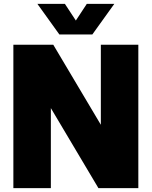

<svg xmlns="http://www.w3.org/2000/svg" viewBox="-20 -971 783 991"><path d="M500.5 -740H694V0H488L242.5 -413V0H49V-740H255L500.5 -327ZM428 -951H570L456.5 -793H286.5L173 -951H315L371.5 -865Z"/></svg>

Font: Encode Sans SemiCondensed Black
Style: Regular
Weight: 900
Width: 4
Designer: Multiple Designers
Foundry: Impallari Type
Version: Version 2.000